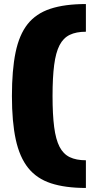

<svg xmlns="http://www.w3.org/2000/svg" viewBox="-20 -825 451 950"><path d="M405 105Q303 105 232.5 82Q162 59 119.5 6Q77 -47 58 -134.5Q39 -222 39 -350Q39 -478 57 -565.5Q75 -653 116.5 -705.5Q158 -758 229 -781.5Q300 -805 405 -805V-668Q357 -668 325 -652.5Q293 -637 274.5 -601Q256 -565 248 -503.5Q240 -442 240 -350Q240 -258 248 -196.5Q256 -135 274.5 -99Q293 -63 325 -47.5Q357 -32 405 -32Z"/></svg>

Font: Pathway Extreme 28pt ExtraBold
Style: Regular
Weight: 800
Designer: Eduardo Rodriguez Tunni
Foundry: Eduardo Rodriguez Tunni
Version: Version 1.001;gftools[0.9.26]